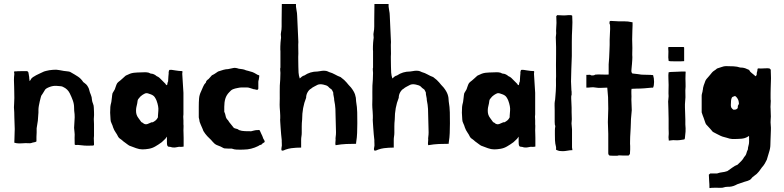

<svg xmlns="http://www.w3.org/2000/svg" viewBox="-20 -712 3936 964"><path d="M52 -341Q52 -344 51 -347Q50 -350 51 -353Q52 -353 54.5 -353.5Q57 -354 59 -354H65Q70 -355 75 -354.5Q80 -354 85 -355H115Q117 -355 119 -353Q121 -351 122 -350L124 -341Q124 -338 125 -334Q127 -326 127 -317Q128 -314 128 -311Q128 -305 129 -305Q133 -309 135 -313.5Q137 -318 140 -320Q143 -323 144.5 -324Q146 -325 147.5 -326Q149 -327 152 -328.5Q155 -330 161 -334Q170 -339 177.5 -342Q185 -345 201 -353Q204 -354 211.5 -356Q219 -358 228 -359.5Q237 -361 246.5 -361.5Q256 -362 263 -362Q274 -361 281 -359.5Q288 -358 300 -356Q305 -355 316.5 -354Q328 -353 332 -351Q357 -337 372 -327Q387 -317 398 -300Q400 -298 404 -295.5Q408 -293 413 -288Q418 -283 422.5 -274.5Q427 -266 427 -264Q431 -247 436 -236.5Q441 -226 442 -209Q443 -201 447 -191.5Q451 -182 451 -172Q451 -162 452 -149.5Q453 -137 451 -114Q451 -107 451.5 -101Q452 -95 452 -89V-43Q452 -36 452 -30Q452 -24 451 -18Q451 -10 451.5 -4Q452 2 452 10Q452 12 452 14.5Q452 17 450 18Q448 19 444.5 19Q441 19 439 19Q430 19 422 19.5Q414 20 405 19L375 16Q371 15 364 16Q357 17 355 13Q354 -10 354.5 -19.5Q355 -29 355 -37Q355 -42 354 -49.5Q353 -57 352 -70L355 -123Q355 -133 354.5 -138.5Q354 -144 353.5 -147.5Q353 -151 352.5 -156Q352 -161 352 -172Q352 -190 345.5 -208Q339 -226 330 -244Q325 -254 317 -262Q309 -270 296 -276Q294 -277 291 -278Q288 -279 286 -279L263 -281Q246 -282 228 -275Q210 -268 206 -261Q199 -249 195 -243Q191 -237 187 -231Q186 -228 184 -220.5Q182 -213 179.5 -202.5Q177 -192 175 -180.5Q173 -169 173 -160Q173 -153 173 -146.5Q173 -140 172 -134L170 -106L164 -68Q164 -58 164 -46.5Q164 -35 163 -25V-2Q157 2 153 2Q142 4 137.5 6Q133 8 121 7Q110 6 92 7.5Q74 9 63 7Q52 5 52 4.5Q52 4 52 -1Q52 -5 52.5 -13.5Q53 -22 53 -31.5Q53 -41 53.5 -50Q54 -59 54 -64Q54 -82 53 -94Q52 -106 52 -124Q52 -139 51.5 -148.5Q51 -158 50 -173Q50 -181 51 -193.5Q52 -206 52 -220Q52 -237 51.5 -253Q51 -269 51 -277Q50 -294 50 -309.5Q50 -325 52 -341Z M902 24 895 25Q890 26 888.5 25.5Q887 25 879 25Q878 25 873 26Q868 27 862 28Q856 29 849 28.5Q842 28 838 26Q833 26 831 25Q829 24 824 24Q819 20 818.5 12Q818 4 818 -1V-26L810 -15L792 2Q782 9 775.5 13.5Q769 18 760 23Q745 32 727.5 35Q710 38 695 38Q680 38 663.5 32Q647 26 634 21Q630 20 626.5 17.5Q623 15 620 13Q614 8 606.5 3Q599 -2 594 -7Q591 -9 588.5 -11.5Q586 -14 582 -16Q577 -19 573 -26Q568 -37 560.5 -47.5Q553 -58 548 -72Q545 -83 540 -93Q535 -103 535 -112Q535 -117 534 -129Q533 -141 533 -146Q533 -155 533.5 -160Q534 -165 534 -175Q534 -180 535.5 -185.5Q537 -191 539 -200Q541 -211 542 -223.5Q543 -236 545 -244Q552 -257 554.5 -260Q557 -263 559 -271Q561 -277 564.5 -286.5Q568 -296 575 -301Q578 -303 584 -308Q590 -313 596.5 -319Q603 -325 608 -329.5Q613 -334 615 -334L633 -342Q641 -345 651 -346.5Q661 -348 670 -348L701 -349Q706 -349 712.5 -349Q719 -349 721 -348Q726 -348 731 -345Q736 -342 741 -342Q746 -342 753.5 -338.5Q761 -335 766 -330Q776 -326 781.5 -320.5Q787 -315 792 -310Q797 -305 801.5 -300.5Q806 -296 811 -291Q811 -288 815 -286Q817 -285 818 -284Q820 -286 820.5 -292Q821 -298 824 -303Q825 -317 825.5 -328.5Q826 -340 827 -344Q826 -348 828 -355.5Q830 -363 835 -361Q837 -362 844 -361Q851 -360 860 -358.5Q869 -357 878.5 -356Q888 -355 895 -355Q896 -355 896 -350Q896 -345 895 -342L901 -246V-138Q901 -135 900.5 -132Q900 -129 900 -126Q901 -117 901 -107.5Q901 -98 901 -88Q902 -81 901.5 -73.5Q901 -66 901 -58Q901 -52 901.5 -41.5Q902 -31 902 -20Q902 -9 902 1.5Q902 12 902 19ZM773 -127V-130Q773 -136 775 -156.5Q777 -177 766 -207Q763 -215 757 -224Q751 -233 738 -238Q731 -240 725 -242.5Q719 -245 712 -244Q705 -242 694.5 -235Q684 -228 677 -218Q672 -213 671 -207Q670 -201 669 -193Q666 -180 664.5 -173Q663 -166 663 -155Q663 -135 674.5 -120Q686 -105 689 -100Q692 -97 694.5 -96.5Q697 -96 702 -91Q712 -86 721 -89.5Q730 -93 741 -98H747Q756 -103 762 -108Q768 -113 773 -123Z M1172 -270Q1160 -268 1150 -264Q1140 -260 1131 -249Q1117 -235 1111.5 -217Q1106 -199 1106 -176V-151Q1111 -141 1113 -129Q1115 -117 1125 -108Q1130 -99 1138 -90Q1146 -81 1154 -70Q1159 -67 1167 -65.5Q1175 -64 1180 -59Q1193 -54 1210 -53.5Q1227 -53 1241 -53Q1248 -54 1255 -56.5Q1262 -59 1277 -59Q1282 -61 1285 -55.5Q1288 -50 1291 -42Q1294 -37 1297 -29.5Q1300 -22 1302 -16Q1304 -12 1306.5 -8.5Q1309 -5 1309 1Q1307 2 1304 4.5Q1301 7 1297 9Q1295 14 1288 15.5Q1281 17 1277 21Q1241 39 1204 39Q1195 39 1187 39.5Q1179 40 1167 39Q1158 39 1143 34Q1137 34 1125 34Q1113 34 1107 33Q1102 32 1097.5 29Q1093 26 1088 24Q1083 22 1078 20Q1073 18 1068 16Q1057 11 1048.5 0.5Q1040 -10 1030 -19Q1021 -27 1010.5 -40.5Q1000 -54 998 -63Q994 -74 987.5 -87Q981 -100 980 -114Q978 -120 978 -124Q978 -128 978 -132V-176Q978 -199 979.5 -217.5Q981 -236 990 -254Q995 -264 999.5 -276Q1004 -288 1014 -298Q1014 -303 1018 -307.5Q1022 -312 1027 -315L1044 -334Q1055 -339 1061 -343.5Q1067 -348 1075 -353Q1089 -358 1102 -361.5Q1115 -365 1125 -365Q1141 -368 1151.5 -370.5Q1162 -373 1179 -367Q1188 -366 1197.5 -364.5Q1207 -363 1215 -359Q1223 -357 1227 -356Q1231 -355 1237 -353Q1247 -351 1256.5 -346Q1266 -341 1274 -336L1281 -334Q1282 -334 1281.5 -326.5Q1281 -319 1279 -311Q1277 -306 1277 -300.5Q1277 -295 1277 -285V-267Q1277 -265 1274 -262Q1273 -261 1272 -261Q1267 -261 1263 -262.5Q1259 -264 1254 -264Q1247 -266 1237 -269.5Q1227 -273 1220 -273Q1207 -273 1195.5 -273Q1184 -273 1172 -270Z M1394 -14Q1393 -22 1391.5 -38Q1390 -54 1389 -70.5Q1388 -87 1387 -100.5Q1386 -114 1387 -118Q1387 -122 1387 -131.5Q1387 -141 1386 -151.5Q1385 -162 1384.5 -171.5Q1384 -181 1384 -186Q1385 -217 1384.5 -250Q1384 -283 1387 -313Q1387 -318 1387.5 -329.5Q1388 -341 1388 -346Q1388 -351 1387 -359.5Q1386 -368 1388 -373Q1388 -382 1388 -395Q1388 -408 1388 -420.5Q1388 -433 1388 -442.5Q1388 -452 1388 -455Q1387 -460 1387.5 -479Q1388 -498 1390 -514Q1392 -522 1390.5 -531.5Q1389 -541 1391 -549Q1394 -564 1394 -579Q1394 -594 1394 -610Q1394 -631 1394.5 -651Q1395 -671 1395 -692H1466Q1465 -680 1468.5 -662.5Q1472 -645 1472 -633L1478 -501Q1477 -487 1477.5 -472.5Q1478 -458 1478 -443Q1477 -427 1477.5 -410.5Q1478 -394 1478 -377Q1478 -362 1479 -347.5Q1480 -333 1485 -318Q1490 -323 1496 -327.5Q1502 -332 1508 -333Q1537 -353 1574 -353Q1579 -353 1588 -355Q1597 -357 1607 -357Q1612 -357 1617.5 -356Q1623 -355 1633 -350Q1648 -346 1662 -338Q1676 -330 1690 -325Q1701 -317 1708 -310.5Q1715 -304 1720 -298Q1725 -292 1730 -286Q1735 -280 1742 -273Q1757 -254 1762.5 -238Q1768 -222 1768 -203Q1773 -174 1773.5 -148Q1774 -122 1774 -93Q1774 -68 1773 -44Q1772 -20 1769 -3Q1767 10 1768 10Q1743 10 1718.5 11Q1694 12 1665 17Q1663 11 1664 3Q1665 -5 1665 -10Q1664 -17 1665.5 -26.5Q1667 -36 1667 -48Q1667 -66 1666 -87Q1665 -108 1665 -125Q1665 -145 1664 -165Q1663 -185 1658 -209Q1658 -218 1655.5 -228Q1653 -238 1653 -248Q1650 -253 1648 -258Q1646 -263 1642 -265Q1635 -269 1627 -278Q1620 -284 1602.5 -287.5Q1585 -291 1574 -286Q1565 -281 1556 -276.5Q1547 -272 1542 -267Q1532 -262 1524.5 -249Q1517 -236 1517 -221Q1497 -172 1497 -112Q1495 -94 1495 -77.5Q1495 -61 1495 -45Q1495 -36 1493.5 -27.5Q1492 -19 1492 -10V29Q1467 29 1443 32Q1428 34 1414 39Q1409 41 1404.5 43Q1400 45 1395 44Q1391 39 1393.5 29Q1396 19 1395 11Q1394 3 1394.5 -3Q1395 -9 1394 -14Z M1859 -14Q1858 -22 1856.5 -38Q1855 -54 1854 -70.5Q1853 -87 1852 -100.5Q1851 -114 1852 -118Q1852 -122 1852 -131.5Q1852 -141 1851 -151.5Q1850 -162 1849.5 -171.5Q1849 -181 1849 -186Q1850 -217 1849.5 -250Q1849 -283 1852 -313Q1852 -318 1852.5 -329.5Q1853 -341 1853 -346Q1853 -351 1852 -359.5Q1851 -368 1853 -373Q1853 -382 1853 -395Q1853 -408 1853 -420.5Q1853 -433 1853 -442.5Q1853 -452 1853 -455Q1852 -460 1852.5 -479Q1853 -498 1855 -514Q1857 -522 1855.5 -531.5Q1854 -541 1856 -549Q1859 -564 1859 -579Q1859 -594 1859 -610Q1859 -631 1859.5 -651Q1860 -671 1860 -692H1931Q1930 -680 1933.5 -662.5Q1937 -645 1937 -633L1943 -501Q1942 -487 1942.5 -472.5Q1943 -458 1943 -443Q1942 -427 1942.5 -410.5Q1943 -394 1943 -377Q1943 -362 1944 -347.5Q1945 -333 1950 -318Q1955 -323 1961 -327.5Q1967 -332 1973 -333Q2002 -353 2039 -353Q2044 -353 2053 -355Q2062 -357 2072 -357Q2077 -357 2082.5 -356Q2088 -355 2098 -350Q2113 -346 2127 -338Q2141 -330 2155 -325Q2166 -317 2173 -310.5Q2180 -304 2185 -298Q2190 -292 2195 -286Q2200 -280 2207 -273Q2222 -254 2227.5 -238Q2233 -222 2233 -203Q2238 -174 2238.5 -148Q2239 -122 2239 -93Q2239 -68 2238 -44Q2237 -20 2234 -3Q2232 10 2233 10Q2208 10 2183.5 11Q2159 12 2130 17Q2128 11 2129 3Q2130 -5 2130 -10Q2129 -17 2130.5 -26.5Q2132 -36 2132 -48Q2132 -66 2131 -87Q2130 -108 2130 -125Q2130 -145 2129 -165Q2128 -185 2123 -209Q2123 -218 2120.5 -228Q2118 -238 2118 -248Q2115 -253 2113 -258Q2111 -263 2107 -265Q2100 -269 2092 -278Q2085 -284 2067.5 -287.5Q2050 -291 2039 -286Q2030 -281 2021 -276.5Q2012 -272 2007 -267Q1997 -262 1989.5 -249Q1982 -236 1982 -221Q1962 -172 1962 -112Q1960 -94 1960 -77.5Q1960 -61 1960 -45Q1960 -36 1958.5 -27.5Q1957 -19 1957 -10V29Q1932 29 1908 32Q1893 34 1879 39Q1874 41 1869.5 43Q1865 45 1860 44Q1856 39 1858.5 29Q1861 19 1860 11Q1859 3 1859.5 -3Q1860 -9 1859 -14Z M2668 24 2661 25Q2656 26 2654.5 25.5Q2653 25 2645 25Q2644 25 2639 26Q2634 27 2628 28Q2622 29 2615 28.5Q2608 28 2604 26Q2599 26 2597 25Q2595 24 2590 24Q2585 20 2584.5 12Q2584 4 2584 -1V-26L2576 -15L2558 2Q2548 9 2541.5 13.5Q2535 18 2526 23Q2511 32 2493.5 35Q2476 38 2461 38Q2446 38 2429.5 32Q2413 26 2400 21Q2396 20 2392.5 17.5Q2389 15 2386 13Q2380 8 2372.5 3Q2365 -2 2360 -7Q2357 -9 2354.5 -11.5Q2352 -14 2348 -16Q2343 -19 2339 -26Q2334 -37 2326.5 -47.5Q2319 -58 2314 -72Q2311 -83 2306 -93Q2301 -103 2301 -112Q2301 -117 2300 -129Q2299 -141 2299 -146Q2299 -155 2299.5 -160Q2300 -165 2300 -175Q2300 -180 2301.5 -185.5Q2303 -191 2305 -200Q2307 -211 2308 -223.5Q2309 -236 2311 -244Q2318 -257 2320.5 -260Q2323 -263 2325 -271Q2327 -277 2330.5 -286.5Q2334 -296 2341 -301Q2344 -303 2350 -308Q2356 -313 2362.5 -319Q2369 -325 2374 -329.5Q2379 -334 2381 -334L2399 -342Q2407 -345 2417 -346.5Q2427 -348 2436 -348L2467 -349Q2472 -349 2478.5 -349Q2485 -349 2487 -348Q2492 -348 2497 -345Q2502 -342 2507 -342Q2512 -342 2519.5 -338.5Q2527 -335 2532 -330Q2542 -326 2547.5 -320.5Q2553 -315 2558 -310Q2563 -305 2567.5 -300.5Q2572 -296 2577 -291Q2577 -288 2581 -286Q2583 -285 2584 -284Q2586 -286 2586.5 -292Q2587 -298 2590 -303Q2591 -317 2591.5 -328.5Q2592 -340 2593 -344Q2592 -348 2594 -355.5Q2596 -363 2601 -361Q2603 -362 2610 -361Q2617 -360 2626 -358.5Q2635 -357 2644.5 -356Q2654 -355 2661 -355Q2662 -355 2662 -350Q2662 -345 2661 -342L2667 -246V-138Q2667 -135 2666.5 -132Q2666 -129 2666 -126Q2667 -117 2667 -107.5Q2667 -98 2667 -88Q2668 -81 2667.5 -73.5Q2667 -66 2667 -58Q2667 -52 2667.5 -41.5Q2668 -31 2668 -20Q2668 -9 2668 1.5Q2668 12 2668 19ZM2539 -127V-130Q2539 -136 2541 -156.5Q2543 -177 2532 -207Q2529 -215 2523 -224Q2517 -233 2504 -238Q2497 -240 2491 -242.5Q2485 -245 2478 -244Q2471 -242 2460.5 -235Q2450 -228 2443 -218Q2438 -213 2437 -207Q2436 -201 2435 -193Q2432 -180 2430.5 -173Q2429 -166 2429 -155Q2429 -135 2440.5 -120Q2452 -105 2455 -100Q2458 -97 2460.5 -96.5Q2463 -96 2468 -91Q2478 -86 2487 -89.5Q2496 -93 2507 -98H2513Q2522 -103 2528 -108Q2534 -113 2539 -123Z M2849 -258Q2850 -256 2850 -248Q2850 -240 2850 -236Q2848 -231 2848 -226.5Q2848 -222 2848 -217Q2848 -211 2849 -194.5Q2850 -178 2850 -171V-149Q2850 -140 2850.5 -131Q2851 -122 2851 -113Q2851 -106 2850 -99.5Q2849 -93 2850 -86Q2850 -80 2851 -74.5Q2852 -69 2852 -63V28Q2852 33 2853.5 38Q2855 43 2852 42Q2842 42 2829 44.5Q2816 47 2805 47Q2796 47 2789.5 46Q2783 45 2772 40V27Q2767 8 2766.5 -7.5Q2766 -23 2766 -37Q2766 -48 2766 -57.5Q2766 -67 2768 -77Q2768 -82 2766 -85Q2766 -86 2765.5 -90.5Q2765 -95 2765 -100Q2765 -105 2765 -109.5Q2765 -114 2765 -116V-158Q2765 -170 2764.5 -182Q2764 -194 2766 -206Q2767 -207 2767.5 -215.5Q2768 -224 2769 -234.5Q2770 -245 2770.5 -254.5Q2771 -264 2771 -266Q2772 -282 2771.5 -298Q2771 -314 2772 -329Q2772 -358 2771.5 -385.5Q2771 -413 2772 -441Q2772 -459 2772 -476.5Q2772 -494 2771 -511Q2770 -520 2770.5 -525Q2771 -530 2771.5 -534.5Q2772 -539 2772.5 -544Q2773 -549 2772 -559Q2772 -569 2773 -578.5Q2774 -588 2774 -597Q2774 -607 2773.5 -614Q2773 -621 2773 -631L2778 -636Q2788 -636 2800 -635Q2812 -634 2821 -635Q2829 -636 2833 -636Q2837 -636 2845 -636Q2850 -636 2853 -633Q2855 -600 2853 -568Q2851 -536 2851 -501V-431Q2850 -395 2848.5 -364Q2847 -333 2847 -303Q2847 -292 2848 -280.5Q2849 -269 2849 -258Z M3144 -25Q3144 -14 3143.5 -2Q3143 10 3144 21Q3144 27 3144 38.5Q3144 50 3143 56Q3144 60 3141 63.5Q3138 67 3136 69H3110Q3105 69 3098.5 68.5Q3092 68 3087 68Q3083 70 3076 70Q3069 70 3061.5 70Q3054 70 3047.5 69.5Q3041 69 3040 69Q3035 64 3034.5 62.5Q3034 61 3034 56V-40L3032 -99L3034 -166L3033 -224L3029 -272Q3017 -272 3000 -271Q2983 -270 2974 -272Q2957 -275 2947.5 -273.5Q2938 -272 2924 -272V-336H2930Q2935 -336 2938.5 -336.5Q2942 -337 2944 -336Q2949 -332 2958.5 -333.5Q2968 -335 2967 -337Q2978 -338 2980.5 -338Q2983 -338 2992 -338Q3000 -338 3015.5 -337.5Q3031 -337 3036 -338Q3036 -338 3036 -344Q3036 -350 3036 -358Q3036 -366 3036 -375Q3036 -384 3036 -389Q3038 -408 3038.5 -423.5Q3039 -439 3040 -459Q3041 -473 3041 -486Q3041 -499 3041 -513Q3041 -527 3042.5 -547.5Q3044 -568 3043 -584Q3043 -589 3041.5 -590.5Q3040 -592 3040 -597Q3040 -602 3041 -604.5Q3042 -607 3047 -607Q3056 -607 3066 -606Q3076 -605 3085 -605Q3100 -605 3112.5 -605Q3125 -605 3133 -604Q3148 -602 3156 -600Q3156 -600 3156 -595.5Q3156 -591 3156 -584.5Q3156 -578 3155.5 -571Q3155 -564 3155 -558Q3154 -533 3154 -514.5Q3154 -496 3155 -471Q3155 -460 3154.5 -448Q3154 -436 3155 -425Q3155 -422 3154.5 -412Q3154 -402 3153 -390.5Q3152 -379 3151 -369Q3150 -359 3150 -356Q3150 -351 3152 -347Q3154 -343 3156 -343Q3161 -343 3169 -341.5Q3177 -340 3182 -340Q3187 -340 3192.5 -338.5Q3198 -337 3208 -337Q3217 -337 3226.5 -336.5Q3236 -336 3247 -336Q3249 -336 3251 -335.5Q3253 -335 3255 -335H3259Q3264 -320 3264 -301Q3264 -282 3259 -272H3253Q3233 -270 3214 -268.5Q3195 -267 3175 -267Q3170 -267 3163 -266.5Q3156 -266 3151 -266Q3151 -264 3150.5 -261.5Q3150 -259 3150 -257V-253V-244Q3150 -235 3150.5 -227.5Q3151 -220 3150 -212L3152 -159L3148 -114Q3148 -109 3147.5 -96.5Q3147 -84 3146.5 -69.5Q3146 -55 3145 -42.5Q3144 -30 3144 -25Z M3421 -87Q3423 -67 3422 -51Q3421 -35 3419 -21Q3419 -15 3416 -12Q3406 -10 3393 -8.5Q3380 -7 3369 -8Q3360 -9 3351 -7.5Q3342 -6 3338 -6Q3338 -12 3337 -17Q3336 -22 3337 -31Q3338 -39 3337.5 -48Q3337 -57 3337 -65V-114Q3336 -137 3336 -161Q3336 -185 3335 -193Q3334 -202 3335.5 -211Q3337 -220 3337 -229Q3336 -243 3336.5 -257.5Q3337 -272 3337 -286Q3337 -298 3336 -317.5Q3335 -337 3337 -349Q3345 -351 3357 -351Q3369 -351 3383 -352Q3394 -353 3405 -353Q3416 -353 3421 -353Q3423 -353 3422.5 -347.5Q3422 -342 3422 -340Q3421 -315 3422 -296.5Q3423 -278 3421 -258Q3422 -238 3421.5 -223.5Q3421 -209 3419 -189Q3419 -186 3419 -173Q3419 -160 3420 -143.5Q3421 -127 3421 -111.5Q3421 -96 3421 -87ZM3336 -417Q3335 -422 3335.5 -432Q3336 -442 3336 -453Q3336 -458 3335.5 -462Q3335 -466 3335 -470Q3335 -472 3335.5 -473Q3336 -474 3336 -476H3408Q3413 -476 3414 -475.5Q3415 -475 3415 -470V-405Q3409 -404 3396.5 -404Q3384 -404 3371 -404Q3358 -404 3347.5 -404.5Q3337 -405 3337 -407Q3336 -410 3336 -417Z M3510 -271Q3510 -273 3513.5 -284Q3517 -295 3518 -296Q3520 -301 3521 -304.5Q3522 -308 3527 -315Q3531 -320 3537.5 -327Q3544 -334 3546 -337Q3550 -343 3555 -348Q3559 -353 3567 -358Q3575 -363 3580 -368Q3594 -372 3604.5 -376Q3615 -380 3625 -380Q3645 -380 3663.5 -379Q3682 -378 3696 -373Q3711 -373 3721 -369.5Q3731 -366 3741 -361Q3746 -351 3754 -345.5Q3762 -340 3767 -335L3773 -329Q3780 -334 3779.5 -340Q3779 -346 3781 -351Q3783 -357 3783 -361.5Q3783 -366 3785 -368Q3788 -369 3792 -368.5Q3796 -368 3800 -368Q3809 -368 3823 -369Q3837 -370 3844 -368Q3846 -367 3848 -364.5Q3850 -362 3850 -361V-354Q3850 -348 3850.5 -338.5Q3851 -329 3851 -319.5Q3851 -310 3850.5 -301Q3850 -292 3850 -286Q3850 -281 3849.5 -269Q3849 -257 3849 -243.5Q3849 -230 3849 -219Q3849 -208 3850 -207Q3850 -197 3849 -185Q3848 -173 3849 -168L3850 -136Q3851 -129 3849.5 -114Q3848 -99 3850 -80Q3851 -73 3850.5 -59.5Q3850 -46 3849.5 -31.5Q3849 -17 3848.5 -4.5Q3848 8 3848 13Q3848 32 3841.5 51.5Q3835 71 3830 90Q3825 100 3820 109Q3815 118 3805 129Q3801 134 3796 141.5Q3791 149 3786 154Q3781 161 3768.5 169.5Q3756 178 3751 186Q3746 192 3734 196Q3722 200 3717 201L3682 213Q3673 218 3663.5 221.5Q3654 225 3640 226Q3638 226 3636 225.5Q3634 225 3632 226Q3622 226 3615.5 228.5Q3609 231 3599 231H3593Q3579 231 3574.5 230.5Q3570 230 3553 231Q3552 231 3547 232Q3542 233 3542 231Q3542 212 3540.5 196Q3539 180 3539 165L3546 159H3580Q3594 154 3605.5 153Q3617 152 3632 147Q3646 138 3657.5 129Q3669 120 3683 115Q3693 106 3702 96.5Q3711 87 3716 77Q3725 68 3727.5 58Q3730 48 3735 38Q3735 29 3738 19.5Q3741 10 3741 0V-26Q3741 -31 3738 -28Q3736 -27 3735 -26Q3721 -17 3702 -15.5Q3683 -14 3664 -14H3657Q3643 -15 3630 -20Q3617 -23 3608 -26Q3599 -29 3588 -35Q3585 -37 3579 -39.5Q3573 -42 3559 -50L3547 -64L3525 -88Q3522 -93 3519.5 -101Q3517 -109 3513 -120Q3511 -126 3508 -133Q3505 -140 3503 -148V-232Q3503 -237 3505.5 -245.5Q3508 -254 3508 -258Q3508 -260 3509 -262Q3509 -264 3509.5 -266Q3510 -268 3510 -271ZM3664 -161Q3669 -161 3673.5 -162Q3678 -163 3683 -168Q3685 -172 3684.5 -176.5Q3684 -181 3686 -183Q3691 -191 3690 -193Q3689 -195 3689 -200Q3689 -205 3685.5 -212.5Q3682 -220 3677 -225Q3672 -230 3670 -230Q3668 -230 3657 -225Q3650 -218 3650 -196Q3650 -194 3649.5 -187Q3649 -180 3651 -174Q3651 -172 3656 -166.5Q3661 -161 3664 -161Z"/></svg>

Font: Kirang Haerang
Style: Regular
Weight: 400
Version: Version 1.00